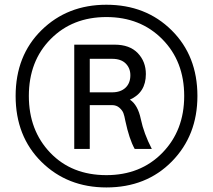

<svg xmlns="http://www.w3.org/2000/svg" viewBox="-20 -783 911 822"><path d="M297.9 -145.5V-591.8H470.7Q535.2 -591.8 569.8 -555.7Q604.5 -519.5 604.5 -465.8Q604.5 -386.7 536.1 -356.4Q570.3 -334 583 -272.5Q595.7 -211.9 629.9 -145.5H556.6Q533.2 -187.5 516.6 -265.6Q512.7 -287.1 508.3 -298.8Q503.9 -310.5 491.2 -321.8Q478.5 -333 459 -333H364.3V-145.5ZM364.3 -387.7H460Q496.1 -387.7 517.1 -407.2Q538.1 -426.8 538.1 -460.9Q538.1 -491.2 518.1 -511.2Q498 -531.2 460 -531.2H364.3ZM46.9 -372.1Q46.9 -544.9 157.7 -653.8Q268.6 -762.7 435.5 -762.7Q604.5 -762.7 714.8 -653.3Q825.2 -543.9 825.2 -372.1Q825.2 -203.1 715.8 -91.8Q606.4 19.5 435.5 19.5Q268.6 19.5 157.7 -89.8Q46.9 -199.2 46.9 -372.1ZM103.5 -372.1Q103.5 -224.6 195.3 -128.9Q287.1 -33.2 435.5 -33.2Q582 -33.2 675.3 -128.9Q768.6 -224.6 768.6 -372.1Q768.6 -520.5 674.8 -615.2Q581.1 -710 435.5 -710Q290 -710 196.8 -615.7Q103.5 -521.5 103.5 -372.1Z"/></svg>

Font: Gothic A1
Style: Regular
Weight: 400
Designer: HanYang I&C Co.,Ltd.
Foundry: HanYang I&C Co.,Ltd.
Version: Version 2.50